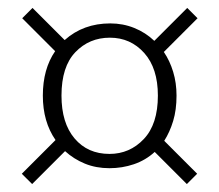

<svg xmlns="http://www.w3.org/2000/svg" viewBox="-20 -548 553 484"><path d="M61 -84 35 -110 120 -195Q88 -241 88 -307Q88 -374 119 -419L36 -502L62 -528L143 -447Q190 -489 258 -489Q290 -489 318.5 -477.5Q347 -466 369 -445L452 -528L478 -502L393 -417Q408 -395 416.5 -367Q425 -339 425 -307Q425 -271 416.5 -243Q408 -215 394 -193L477 -110L451 -84L370 -165Q347 -144 317.5 -134Q288 -124 256 -124Q222 -124 194 -135.5Q166 -147 144 -167ZM378 -307Q378 -376 343.5 -414.5Q309 -453 257 -453Q205 -453 170 -416.5Q135 -380 135 -307Q135 -238 168 -199Q201 -160 256 -160Q307 -160 342.5 -197.5Q378 -235 378 -307Z"/></svg>

Font: Mukta Vaani ExtraLight
Style: Regular
Weight: 275
Designer: Noopur Datye, Girish Dalvi, Yashodeep Gholap, Pallavi Karambelkar
Foundry: Ek Type
Version: Version 2.538;PS 1.000;hotconv 16.6.51;makeotf.lib2.5.65220;